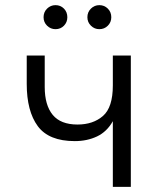

<svg xmlns="http://www.w3.org/2000/svg" viewBox="-20 -727 618 747"><path d="M419 0V-255.5Q396 -214.5 357.5 -196.2Q319 -178 271 -178Q170 -178 127 -236.2Q84 -294.5 84 -401V-511H154V-388.5Q154 -318 185 -280.2Q216 -242.5 281.5 -242.5Q342.5 -242.5 380.8 -276Q419 -309.5 419 -394.5V-511H489V0ZM366.5 -613.5Q347.5 -613.5 333.8 -627Q320 -640.5 320 -660Q320 -680 333.8 -693.5Q347.5 -707 366.5 -707Q386 -707 399.5 -693.5Q413 -680 413 -660Q413 -640.5 399.5 -627Q386 -613.5 366.5 -613.5ZM196 -613.5Q177 -613.5 163.2 -627Q149.5 -640.5 149.5 -660Q149.5 -680 163.2 -693.5Q177 -707 196 -707Q215.5 -707 228.8 -693.5Q242 -680 242 -660Q242 -640.5 228.8 -627Q215.5 -613.5 196 -613.5Z"/></svg>

Font: Overpass Light
Style: Regular
Weight: 300
Designer: Delve Withrington, Dave Bailey, Thomas Jockin
Foundry: Delve Fonts LLC
Version: Version 4.000; ttfautohint (v1.8.3)